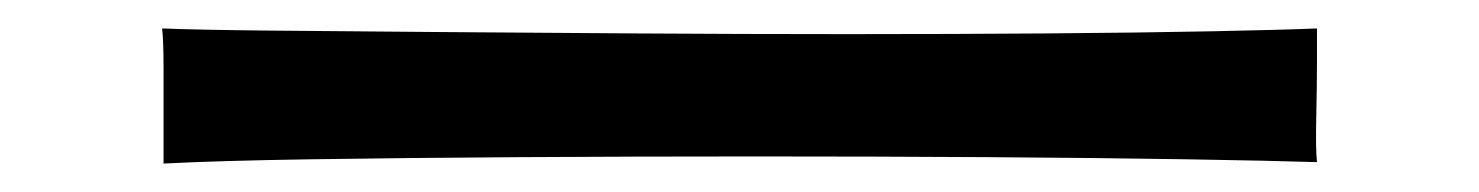

<svg xmlns="http://www.w3.org/2000/svg" viewBox="-20 -445 1040 135"><path d="M95 -330Q95 -339 95 -358.5Q95 -378 95 -397Q95 -416 94 -425Q119 -424 169 -423.5Q219 -423 285.5 -422.5Q352 -422 426.5 -421.5Q501 -421 575.5 -421Q650 -421 716 -421.5Q782 -422 832 -423Q882 -424 906 -425Q906 -422 906 -416Q906 -410 906 -403Q906 -385 905.5 -362.5Q905 -340 906 -331Q875 -332 814 -333Q753 -334 674.5 -334.5Q596 -335 511 -335Q426 -335 345 -334.5Q264 -334 198.5 -333Q133 -332 95 -330Z"/></svg>

Font: Zen Kaku Gothic Antique Medium
Style: Regular
Weight: 500
Designer: Yoshimichi Ohira
Foundry: Positype
Version: Version 1.002